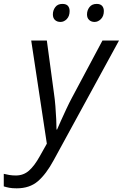

<svg xmlns="http://www.w3.org/2000/svg" viewBox="-116 -748 645 1008"><path d="M-28.3 240.7Q-52.2 240.7 -67.1 237.8Q-82 234.9 -96.2 230.5V164.6Q-83 168 -66.9 170.7Q-50.8 173.3 -32.7 173.3Q7.3 173.3 36.1 147.9Q64.9 122.6 92.3 73.2L129.9 6.3L47.9 -535.2H129.9L167 -260.3Q171.9 -228 174.8 -191.2Q177.7 -154.3 179.2 -121.3Q180.7 -88.4 180.7 -67.9H183.6Q190.4 -84 204.1 -114.5Q217.8 -145 233.4 -178.2Q249 -211.4 261.2 -233.9L421.9 -535.2H508.8L166 92.8Q126.5 166 83 203.4Q39.6 240.7 -28.3 240.7ZM380.4 -632.8Q363.3 -632.8 352.1 -643.1Q340.8 -653.3 340.8 -672.4Q340.8 -693.8 353.8 -710.7Q366.7 -727.5 391.6 -727.5Q410.6 -727.5 419.9 -717.3Q429.2 -707 429.2 -689.9Q429.2 -663.6 414.1 -648.2Q398.9 -632.8 380.4 -632.8ZM201.7 -632.8Q183.6 -632.8 172.6 -643.1Q161.6 -653.3 161.6 -672.4Q161.6 -693.8 174.3 -710.7Q187 -727.5 211.4 -727.5Q231.4 -727.5 240.5 -717.3Q249.5 -707 249.5 -689.9Q249.5 -663.6 234.9 -648.2Q220.2 -632.8 201.7 -632.8Z"/></svg>

Font: Open Sans
Style: Italic
Weight: 400
Italic angle: -12°
Designer: Monotype Design Team
Foundry: Monotype Imaging Inc.
Version: Version 3.000; ttfautohint (v1.8.4)